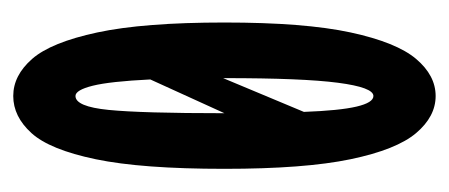

<svg xmlns="http://www.w3.org/2000/svg" viewBox="-214 -453 678 290"><g transform="rotate(90 125.0 -308.0)"><path d="M125 11Q94 11 69 -17.5Q44 -46 29 -116Q14 -186 14 -308Q14 -429 29 -498.5Q44 -568 69 -597.5Q94 -627 125 -627Q156 -627 181 -597.5Q206 -568 220.5 -498.5Q235 -429 235 -308Q235 -183 220.5 -113.5Q206 -44 181 -16.5Q156 11 125 11ZM98 -308V-306L149 -428Q147 -482 141 -507.5Q135 -533 125 -533Q112 -533 105 -479.5Q98 -426 98 -308ZM125 -83Q141 -83 146 -133Q151 -183 151 -308L100 -196Q103 -135 109.5 -109Q116 -83 125 -83Z"/></g></svg>

Font: Inconsolata UltraCondensed Black
Style: Regular
Weight: 900
Width: 1
Monospace: yes
Designer: Raph Levien, Cyreal, Brenton Simpson
Foundry: Raph Levien, Cyreal, Google
Version: Version 3.001; ttfautohint (v1.8.2.53-6de2)